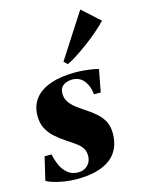

<svg xmlns="http://www.w3.org/2000/svg" viewBox="-137 -888 734 974"><g transform="rotate(-15 230.0 -400.5)"><path d="M374 -381H338Q336 -421 313.2 -451.5Q290.5 -482 250.5 -482Q234.5 -482 219.2 -476.5Q204 -471 194.2 -458.8Q184.5 -446.5 184.5 -425.5Q184.5 -401 196.8 -382.2Q209 -363.5 229 -347.8Q249 -332 273 -316.5Q305 -296 328.8 -275Q352.5 -254 366 -227.8Q379.5 -201.5 379.5 -165Q379.5 -122.5 364.8 -89.2Q350 -56 320.5 -33.5Q291 -11 247 0.8Q203 12.5 144 12.5Q110 12.5 76.8 7Q43.5 1.5 19 -6.5Q-5.5 -14.5 -13.5 -21L15 -142H51.5Q57.5 -111 70.5 -82.8Q83.5 -54.5 105.5 -36.8Q127.5 -19 159.5 -19Q180 -19 195.8 -28Q211.5 -37 220.2 -52.5Q229 -68 229 -87Q229 -109.5 220 -125.2Q211 -141 191.5 -156Q172 -171 140.5 -191Q111 -210.5 86.5 -232.5Q62 -254.5 47.5 -282.5Q33 -310.5 33 -347.5Q33 -402 62 -438.8Q91 -475.5 145.5 -494.2Q200 -513 277 -513Q298.5 -513 323.8 -510.5Q349 -508 369.2 -504.5Q389.5 -501 396 -497.5ZM231.5 -580.5 382.5 -814.5 474.5 -731Q458 -714 436.5 -694.5Q415 -675 390.5 -655.8Q366 -636.5 341 -618.8Q316 -601 292.8 -586.5Q269.5 -572 250.5 -563Z"/></g></svg>

Font: Merriweather 144pt Black
Style: Italic
Weight: 900
Italic angle: -7.8°
Version: Version 2.101